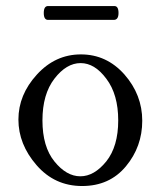

<svg xmlns="http://www.w3.org/2000/svg" viewBox="-20 -605 526 636"><path d="M41 0ZM358.9 -585Q372.6 -585 372.6 -562Q372.6 -539.1 356.9 -539.1H139.2Q125 -539.1 125 -562Q125 -585 139.2 -585ZM41 -209Q41 -291 102.1 -357.9Q163.1 -424.8 248 -424.8Q333 -424.8 392.1 -358.4Q451.2 -291 451.2 -205.1Q451.2 -119.1 397 -54Q342.8 11.2 252 11.2Q161.1 11.2 101.1 -57.9Q41 -127 41 -209ZM120.6 -206.1Q120.6 -119.1 160.4 -70.1Q200.2 -21 246.1 -21Q292 -21 332 -70.3Q371.6 -120.1 371.6 -206.1Q371.6 -292 332.5 -343.8Q293.9 -396 247.1 -396Q200.2 -396 160.4 -344.5Q120.6 -293 120.6 -206.1Z"/></svg>

Font: Junicode
Style: Regular
Weight: 400
Designer: Peter S. Baker
Foundry: Briery Creek Software
Version: Version 0.7.2